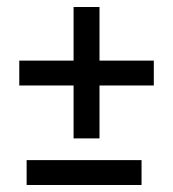

<svg xmlns="http://www.w3.org/2000/svg" viewBox="-20 -528 495 548"><path d="M384 -71V0H56V-71ZM419 -355V-284H264V-133H190V-284H35V-355H190V-508H264V-355Z"/></svg>

Font: Mukta Mahee SemiBold
Style: Regular
Weight: 600
Designer: Shuchita Grover, Noopur Datye, Girish Dalvi, Yashodeep Gholap
Foundry: Ek Type
Version: Version 2.538;PS 1.000;hotconv 16.6.51;makeotf.lib2.5.65220;